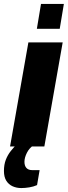

<svg xmlns="http://www.w3.org/2000/svg" viewBox="-55 -743 344 974"><path d="M-4 0 89 -528H263L170 0ZM132 -597 153 -723H269L248 -597ZM53 211Q29 211 9 202Q-11 193 -23 174Q-35 155 -35 124Q-35 92 -25.5 67.5Q-16 43 -0.5 23.5Q15 4 31 -12H119L118 -8Q94 7 81.5 32Q69 57 69 78Q69 98 79 109Q89 120 108 120H146L133 196Q115 204 93.5 207.5Q72 211 53 211Z"/></svg>

Font: Archivo Condensed Black
Style: Italic
Weight: 900
Width: 3
Italic angle: -10°
Designer: Hector Gatti
Foundry: Omnibus-Type
Version: Version 2.001